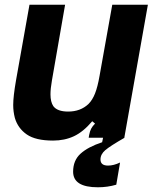

<svg xmlns="http://www.w3.org/2000/svg" viewBox="-20 -584 661 814"><path d="M508 0Q447 35 426.5 52.5Q406 70 406 92Q406 118 438 118Q462 118 489 105L473 199Q436 210 395 210Q290 210 290 144Q290 96 321.5 67.5Q353 39 413 19L417 0H356L358 -12Q361 -28 366.5 -38.5Q372 -49 383 -60L371 -70Q333 -25 293.5 -6.5Q254 12 205 12Q131 12 93.5 -14Q56 -40 43 -84Q36 -111 36 -139Q36 -175 48 -244L105 -564H256L200 -242Q194 -208 194 -184Q194 -152 206 -134Q223 -111 269 -111Q321 -111 355 -143Q372 -160 383 -188Q394 -216 402 -262L456 -564H607L507 0Z"/></svg>

Font: Open Sauce Sans ExBold Italic
Style: Regular
Weight: 800
Italic angle: -10°
Designer: Alfredo Marco Pradil
Foundry: Creative Sauce Fz LLC
Version: Version 1.477